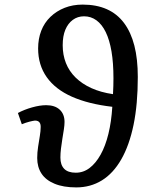

<svg xmlns="http://www.w3.org/2000/svg" viewBox="-20 -802 669 836"><path d="M312 14Q256 14 217.5 -2Q179 -18 160.5 -46.5Q142 -75 142 -114Q142 -138 146 -163.5Q150 -189 153.5 -210.5Q157 -232 157 -246Q158 -261 152 -269Q146 -277 132 -277Q123 -276 107.5 -272Q92 -268 75 -261L58 -310Q86 -325 120 -334.5Q154 -344 181 -344Q219 -344 240 -324.5Q261 -305 261 -271Q261 -257 258 -238Q255 -219 251.5 -197.5Q248 -176 245.5 -155Q243 -134 243 -116Q243 -84 259.5 -67Q276 -50 310 -50Q343 -50 370 -70.5Q397 -91 418 -128.5Q439 -166 452 -219Q465 -272 469 -337Q365 -349 293 -381Q221 -413 183.5 -466Q146 -519 146 -591Q146 -633 159.5 -668Q173 -703 199.5 -728.5Q226 -754 261.5 -768Q297 -782 340 -782Q400 -782 445 -762Q490 -742 520 -702Q550 -662 565 -603.5Q580 -545 580 -467Q580 -348 561.5 -258.5Q543 -169 508 -108Q473 -47 423.5 -16.5Q374 14 312 14ZM472 -392Q473 -410 473.5 -427.5Q474 -445 474 -461Q474 -528 465.5 -578Q457 -628 440.5 -662Q424 -696 400 -713.5Q376 -731 346 -731Q318 -731 297 -715.5Q276 -700 264.5 -672.5Q253 -645 253 -605Q253 -563 267 -527.5Q281 -492 309 -464.5Q337 -437 377.5 -418.5Q418 -400 472 -392Z"/></svg>

Font: Literata 18pt Medium
Style: Italic
Weight: 500
Italic angle: -2°
Designer: Latin by Veronika Burian and Jose Scaglione. Greek by Irene Vlachou. Cyrillic by Vera Evstafieva
Foundry: TypeTogether
Version: Version 3.103;gftools[0.9.29]